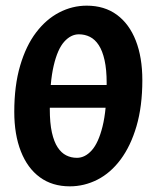

<svg xmlns="http://www.w3.org/2000/svg" viewBox="-20 -647 545 682"><path d="M227.9 14.9Q165.7 14.9 121.7 -17.3Q77.6 -49.5 54.2 -109.2Q30.7 -168.8 30.7 -249.7Q30.7 -342.9 51.5 -413.5Q72.2 -484.2 108.1 -531.5Q143.9 -578.7 190.4 -602.8Q236.9 -626.9 288 -626.9Q351.1 -626.9 395.2 -594.4Q439.2 -562 462.4 -502.6Q485.6 -443.2 485.6 -362.3Q485.6 -269.6 464.9 -198.9Q444.2 -128.3 408.5 -80.5Q372.9 -32.7 326.2 -8.9Q279.4 14.9 227.9 14.9ZM253.1 -86.4Q282.1 -86.4 305.9 -113Q329.8 -139.6 344.3 -198Q358.9 -256.5 358.9 -351.9Q358.9 -399.9 351.4 -433.3Q344 -466.6 330.7 -486.8Q317.5 -507 299.4 -516.1Q281.4 -525.1 260.2 -525.1Q231.6 -525.1 208 -498.7Q184.4 -472.4 170.7 -413.7Q156.9 -355 156.9 -259.1Q156.9 -209.9 164.3 -176.5Q171.8 -143.2 184.8 -123.6Q197.8 -103.9 215.1 -95.2Q232.4 -86.4 253.1 -86.4ZM136 -264.3V-345.1H378.2V-264.3Z"/></svg>

Font: Ancizar Sans Thin
Style: Italic
Weight: 100
Italic angle: -4°
Designer: Cesar Puertas, Viviana Monsalve, Julian Moncada, Julian Prieto, Jose Castro, Mariel Hernandez, Felipe Aragon, Sara Alarc
Version: Version 8.100